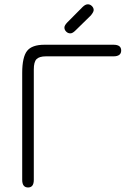

<svg xmlns="http://www.w3.org/2000/svg" viewBox="-20 -840 591 869"><path d="M107 8.5C107 8.5 107 8.5 107 8.5C89.5 8.5 80.5 -3 80.5 -26C80.5 -26 80.5 -26 80.5 -26C80.5 -26 80.5 -510 80.5 -510C80.5 -557.5 88 -591 102.5 -609.5C117 -628 143 -637.5 181 -637.5C181 -637.5 181 -637.5 181 -637.5C181 -637.5 493.5 -637.5 493.5 -637.5C517 -637.5 528.5 -629 528.5 -611.5C528.5 -611.5 528.5 -611.5 528.5 -611.5C528.5 -594 517 -585 493.5 -585C493.5 -585 493.5 -585 493.5 -585C493.5 -585 188 -585 188 -585C167.5 -585 153 -580.5 145 -572C137 -563.5 133 -548 133 -526C133 -526 133 -526 133 -526C133 -526 133 -26 133 -26C133 -3 124.5 8.5 107 8.5ZM298.5 -689C298.5 -689 298.5 -689 298.5 -689C291 -689 285 -691.5 279.5 -697C274 -702.5 271.5 -708.5 271.5 -715.5C271.5 -715.5 271.5 -715.5 271.5 -715.5C271.5 -722 276 -729.5 284.5 -738.5C284.5 -738.5 284.5 -738.5 284.5 -738.5C284.5 -738.5 353.5 -808 353.5 -808C362 -816.5 370 -820.5 377.5 -820.5C377.5 -820.5 377.5 -820.5 377.5 -820.5C384.5 -820.5 390.5 -818 396 -812.5C401.5 -807 404 -801 404 -794.5C404 -794.5 404 -794.5 404 -794.5C404 -789 400 -781 391.5 -770.5C391.5 -770.5 391.5 -770.5 391.5 -770.5C391.5 -770.5 321.5 -702 321.5 -702C313 -693.5 305.5 -689 298.5 -689Z"/></svg>

Font: Jura-Fortis-Regular
Style: Regular
Weight: 500
Designer: Daniel Johnson, Alexei Vanyashin, Mirko Velimirovic
Foundry: Daniel Johnson
Version: ""